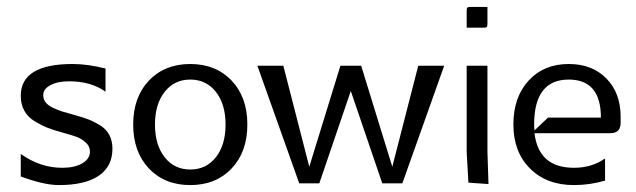

<svg xmlns="http://www.w3.org/2000/svg" viewBox="-20 -530 1839 555"><path d="M40 -20V-85Q96 -45 160 -45Q196 -45 218 -58Q240 -71 240 -92Q240 -107 228 -118Q216 -129 201 -134.5Q186 -140 160 -147Q134 -154 116.5 -161Q99 -168 79.5 -180Q60 -192 50 -210.5Q40 -229 40 -253Q40 -345 190 -345Q233 -345 285 -332V-265Q243 -295 180 -295Q147 -295 126 -284Q105 -273 105 -255Q105 -243 112 -234Q119 -225 134 -218Q149 -211 160.5 -207.5Q172 -204 194 -198Q219 -191 235 -185Q251 -179 269 -168Q287 -157 296 -140Q305 -123 305 -100Q305 -49 265.5 -22Q226 5 150 5Q107 5 40 -20Z M456 -264.5Q428 -229 428 -170Q428 -111 456 -75.5Q484 -40 530 -40Q576 -40 604 -75.5Q632 -111 632 -170Q632 -229 604 -264.5Q576 -300 530 -300Q484 -300 456 -264.5ZM410.5 -43Q365 -91 365 -170Q365 -249 410.5 -297Q456 -345 530 -345Q604 -345 649.5 -297Q695 -249 695 -170Q695 -91 649.5 -43Q604 5 530 5Q456 5 410.5 -43Z M845 0 724 -340H799L874 -48L964 -340H1024L1114 -48L1189 -340H1264L1143 0H1085L994 -267L903 0Z M1329 -450V-499Q1329 -506 1331 -508Q1333 -510 1340 -510H1389V-461Q1389 -454 1387 -452Q1385 -450 1378 -450ZM1329 -340H1389V-92L1392 2L1334 -2L1329 -90Z M1524 -170Q1524 -161 1525 -153L1564 -190H1717Q1717 -300 1624 -300Q1524 -300 1524 -170ZM1464 -170Q1464 -249 1508 -297Q1552 -345 1624 -345Q1692 -345 1733 -303Q1774 -261 1774 -193V-175Q1774 -145 1744 -145H1525Q1537 -45 1639 -45Q1691 -45 1729 -72V-8Q1685 5 1639 5Q1560 5 1512 -43Q1464 -91 1464 -170Z"/></svg>

Font: Glametrix
Style: Regular
Weight: 500
Designer: gluk
Foundry: gluk
Version: Version 0.40